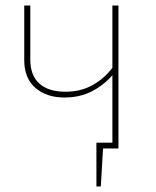

<svg xmlns="http://www.w3.org/2000/svg" viewBox="-20 -539 568 697"><path d="M410 -519V0H354L346 138H330V-21H388V-266Q357 -230 313.5 -207.5Q270 -185 214 -185Q149 -185 108.5 -220Q68 -255 68 -321V-519H90V-323Q90 -265 123 -235.5Q156 -206 218 -206Q273 -206 316 -230Q359 -254 388 -293V-519Z"/></svg>

Font: Fira Sans Thin
Style: Regular
Weight: 100
Designer: bBox Type GmbH & Carrois Corporate GbR & Edenspiekermann AG
Foundry: bBox Type GmbH & Carrois Corporate GbR & Edenspiekermann AG
Version: Version 4.301